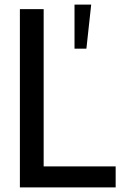

<svg xmlns="http://www.w3.org/2000/svg" viewBox="-20 -820 541 840"><path d="M67 0V-780H171V-92H486V0ZM379 -800 358 -607H306V-800Z"/></svg>

Font: Cooper Hewitt
Style: Regular
Weight: 707
Designer: Village Type and Design LLC
Foundry: Cooper Hewitt Smithsonian Design Museum
Version: 1.000